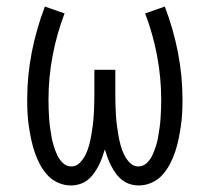

<svg xmlns="http://www.w3.org/2000/svg" viewBox="-20 -558 640 586"><path d="M196 8Q176 8 157 -0.5Q138 -9 124.5 -24Q111 -39 101.5 -57Q92 -75 85.5 -94.5Q79 -114 75 -133.5Q71 -153 68 -173Q65 -193 64 -213.5Q63 -234 63 -254Q63 -327 77 -398.5Q91 -470 117 -538L177 -517Q153 -454 140.5 -387.5Q128 -321 128 -254Q128 -239 128.5 -224.5Q129 -210 130 -196Q131 -182 133 -167.5Q135 -153 137.5 -139Q140 -125 144.5 -111Q149 -97 155 -84Q161 -71 172 -60.5Q183 -50 198 -50Q213 -50 224 -61.5Q235 -73 241.5 -86.5Q248 -100 252 -115Q256 -130 258.5 -144.5Q261 -159 263 -174Q265 -189 266 -204.5Q267 -220 267.5 -235Q268 -250 268 -265V-345H332V-265Q332 -250 332.5 -235Q333 -220 334 -204.5Q335 -189 337 -174Q339 -159 341.5 -144.5Q344 -130 348 -115Q352 -100 358.5 -86.5Q365 -73 376 -61.5Q387 -50 402 -50Q417 -50 428 -60.5Q439 -71 445 -84Q451 -97 455.5 -111Q460 -125 462.5 -139Q465 -153 467 -167.5Q469 -182 470 -196Q471 -210 471.5 -224.5Q472 -239 472 -254Q472 -321 459.5 -387.5Q447 -454 423 -517L483 -538Q509 -470 523 -398.5Q537 -327 537 -254Q537 -234 536 -213.5Q535 -193 532 -173Q529 -153 525 -133.5Q521 -114 514.5 -94.5Q508 -75 498.5 -57Q489 -39 475.5 -24Q462 -9 443 -0.5Q424 8 404 8Q390 8 377 4Q364 0 353 -8.5Q342 -17 334 -28Q326 -39 319.5 -51.5Q313 -64 308.5 -76.5Q304 -89 300 -102Q296 -89 291.5 -76.5Q287 -64 280.5 -51.5Q274 -39 266 -28Q258 -17 247 -8.5Q236 0 223 4Q210 8 196 8Z"/></svg>

Font: Iosevka Slab Light Extended
Style: Regular
Weight: 300
Width: 7
Monospace: yes
Designer: Belleve Invis
Foundry: Belleve Invis
Version: Version 11.1.0; ttfautohint (v1.8.3)